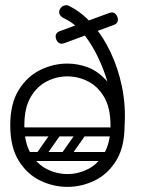

<svg xmlns="http://www.w3.org/2000/svg" viewBox="-20 -719 549 749"><path d="M243 10Q188 10 137 -14.5Q86 -39 53 -92Q20 -145 20 -230Q20 -315 53 -368Q86 -421 137 -446Q188 -471 243 -471Q283 -471 322.5 -456.5Q362 -442 399 -401Q371 -492 327 -558Q283 -624 227 -649Q214 -656 211 -668Q210 -679 216.5 -687.5Q223 -696 233 -698Q242 -700 247 -697Q297 -673 339 -626Q381 -579 411 -516Q441 -453 456 -379.5Q471 -306 466 -230Q466 -145 433 -92Q400 -39 349 -14.5Q298 10 243 10ZM243 -40Q285 -40 323.5 -59.5Q362 -79 386.5 -121Q411 -163 411 -230Q411 -298 386.5 -340Q362 -382 323.5 -401.5Q285 -421 243 -421Q201 -421 162.5 -401.5Q124 -382 99.5 -340Q75 -298 75 -230Q75 -163 99.5 -121Q124 -79 162.5 -59.5Q201 -40 243 -40ZM232 -551Q209 -542 199 -566Q191 -590 215 -598L405 -668Q428 -677 438 -653Q446 -629 422 -621ZM224 -97Q211 -107 220 -120L286 -214Q295 -228 311 -217Q324 -207 315 -194L249 -100Q245 -95 238.5 -93.5Q232 -92 224 -97ZM126 -97Q113 -107 122 -120L188 -214Q197 -228 213 -217Q226 -207 217 -194L151 -100Q147 -95 140.5 -93.5Q134 -92 126 -97ZM422 -204Q422 -187 405 -187H73Q56 -187 56 -204Q56 -222 72 -222H404Q422 -222 422 -204ZM422 -108Q422 -91 405 -91H73Q56 -91 56 -108Q56 -126 72 -126H404Q422 -126 422 -108Z"/></svg>

Font: Agu Display Uzo
Style: Regular
Weight: 400
Version: Version 1.103